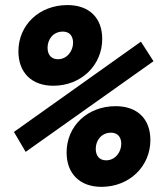

<svg xmlns="http://www.w3.org/2000/svg" viewBox="-20 -723 626 753"><path d="M189 -386.7C298.8 -386.7 380.9 -467.3 380.9 -570.3C380.9 -653.3 329.6 -703.1 244.6 -703.1C133.8 -703.1 52.2 -625 52.2 -521.5C52.2 -439 103.5 -386.7 189 -386.7ZM377.9 9.8C487.8 9.8 569.8 -70.8 569.8 -173.8C569.8 -256.8 518.6 -306.6 433.6 -306.6C322.8 -306.6 241.2 -228.5 241.2 -125C241.2 -42.5 292.5 9.8 377.9 9.8ZM80.6 -127.4 582 -482.9 532.7 -559.6 34.7 -205.6ZM396 -94.2C370.1 -94.2 355.5 -111.8 355.5 -139.6C355.5 -171.4 377 -202.6 415.5 -202.6C440.9 -202.6 455.6 -186 455.6 -158.7C455.6 -127.4 432.6 -94.2 396 -94.2ZM207 -490.7C181.2 -490.7 166.5 -508.3 166.5 -536.1C166.5 -567.9 188 -599.1 226.6 -599.1C252 -599.1 266.6 -582.5 266.6 -555.2C266.6 -523.9 243.7 -490.7 207 -490.7Z"/></svg>

Font: Cascadia Code NF
Style: Bold Italic
Weight: 700
Italic angle: -10°
Monospace: yes
Designer: Aaron Bell
Foundry: Saja Typeworks
Version: Version 2404.023